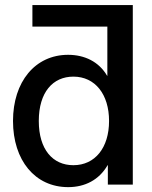

<svg xmlns="http://www.w3.org/2000/svg" viewBox="-20 -748 616 778"><path d="M256.3 10.3C323.7 10.3 381.3 -18.6 416 -78.6H417V0H518.1V-727.5H111.3V-640.1H415V-440.9H414.1C380.9 -498 322.8 -525.9 255.9 -525.9C122.6 -525.9 32.7 -417 32.7 -257.8C32.7 -98.1 122.1 10.3 256.3 10.3ZM277.3 -78.6C194.3 -78.6 137.2 -141.6 137.2 -257.8C137.2 -374.5 194.3 -437.5 277.3 -437.5C365.2 -437.5 421.9 -366.2 421.9 -257.8C421.9 -149.4 365.2 -78.6 277.3 -78.6Z"/></svg>

Font: Inteeer Medium
Style: Regular
Weight: 500
Designer: Rasmus Andersson
Foundry: rsms
Version: Version 4.001;Glyphs 3.4 (3402)